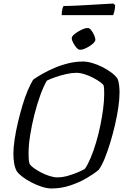

<svg xmlns="http://www.w3.org/2000/svg" viewBox="-20 -1069 708 1089"><path d="M272 0Q248 0 218 -9.5Q188 -19 159 -34Q130 -49 107.5 -66Q85 -83 75 -98Q65 -116 60.5 -141.5Q56 -167 56 -197Q56 -233 63 -279Q70 -325 81.5 -374Q93 -423 107 -470Q121 -517 137 -555Q153 -593 168 -617Q190 -633 221 -650.5Q252 -668 289.5 -684Q327 -700 368 -710Q409 -720 451 -720Q474 -720 503.5 -711.5Q533 -703 561.5 -688.5Q590 -674 613 -656.5Q636 -639 647 -622Q653 -607 655.5 -586Q658 -565 658 -544Q658 -507 651 -459Q644 -411 632 -359.5Q620 -308 605 -259Q590 -210 573.5 -169.5Q557 -129 540 -106Q513 -83 471 -58.5Q429 -34 378 -17Q327 0 272 0ZM305 -63Q334 -63 365.5 -72Q397 -81 423.5 -92.5Q450 -104 462 -112Q479 -137 495 -175.5Q511 -214 525 -261Q539 -308 549 -357Q559 -406 565 -452Q571 -498 571 -534Q571 -548 570.5 -560.5Q570 -573 568 -584Q564 -592 547.5 -604Q531 -616 508 -628Q485 -640 459.5 -648Q434 -656 413 -656Q387 -656 356 -649Q325 -642 296 -632Q267 -622 246 -612Q227 -580 208.5 -529Q190 -478 175 -418.5Q160 -359 151 -302Q142 -245 142 -199Q142 -180 143 -165.5Q144 -151 148 -139Q155 -128 173 -115Q191 -102 214.5 -90Q238 -78 262 -70.5Q286 -63 305 -63ZM439 -787Q431 -787 420.5 -799Q410 -811 401.5 -826.5Q393 -842 393 -852Q393 -860 403.5 -870.5Q414 -881 429 -889.5Q444 -898 457.5 -904Q471 -910 479 -910Q488 -910 497.5 -897.5Q507 -885 514 -869.5Q521 -854 521 -843Q521 -836 511.5 -826Q502 -816 488.5 -807.5Q475 -799 461 -793Q447 -787 439 -787ZM432 -787Q424 -787 413.5 -799Q403 -811 395 -826.5Q387 -842 387 -852Q387 -861 397.5 -871Q408 -881 422.5 -889.5Q437 -898 451 -904Q465 -910 473 -910Q481 -910 491 -897.5Q501 -885 507.5 -869.5Q514 -854 514 -843Q514 -836 504.5 -826Q495 -816 481.5 -807.5Q468 -799 454 -793Q440 -787 432 -787ZM330 -983Q330 -1004 333.5 -1017.5Q337 -1031 341 -1035Q371 -1035 411.5 -1037Q452 -1039 494 -1041.5Q536 -1044 570.5 -1046Q605 -1048 623 -1049L633 -1040Q633 -1023 629 -1006.5Q625 -990 622 -983Z"/></svg>

Font: Texturina Medium 12pt Light
Style: Italic
Weight: 300
Italic angle: -11°
Version: Version 1.002